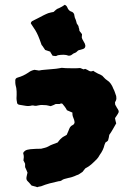

<svg xmlns="http://www.w3.org/2000/svg" viewBox="-20 -709 560 803"><path d="M337 -518Q337 -507 327 -504Q321 -502 317 -501L309 -499Q305 -497 302 -493.5Q299 -490 294 -488Q287 -486 281.5 -481Q276 -476 267 -476Q257 -480 245.5 -480Q234 -480 222 -478Q215 -474 212 -474.5Q209 -475 200 -476Q198 -480 195 -484Q192 -488 190 -493L169 -500Q165 -505 161.5 -511Q158 -517 154 -521Q145 -547 139.5 -559.5Q134 -572 128 -582Q122 -592 109 -611Q109 -617 115 -621Q127 -627 139 -633Q151 -639 162 -645Q167 -648 172.5 -650Q178 -652 182 -654Q188 -656 193.5 -657Q199 -658 204 -659Q209 -664 214.5 -668.5Q220 -673 227 -675Q234 -678 239.5 -681.5Q245 -685 251 -689Q259 -685 261.5 -678Q264 -671 269 -666Q273 -662 279.5 -660Q286 -658 290 -650Q290 -649 291 -644.5Q292 -640 293 -635Q295 -631 296.5 -627Q298 -623 299 -619Q300 -617 300 -615Q300 -613 301 -611Q303 -607 306 -603.5Q309 -600 309 -595Q312 -588 312 -581Q314 -577 317 -574Q320 -571 323 -566Q323 -562 322.5 -559Q322 -556 322 -552Q323 -551 323 -549.5Q323 -548 324 -546L335 -526Q336 -524 336 -522Q336 -520 337 -518ZM476 -246Q477 -242 476 -239Q475 -236 473 -233Q470 -229 467.5 -224.5Q465 -220 461 -215Q462 -210 463 -204.5Q464 -199 466 -193Q459 -181 452 -168.5Q445 -156 437 -145Q436 -139 435 -133.5Q434 -128 432 -122Q430 -119 427 -117Q424 -115 421 -113Q420 -109 417 -103Q412 -81 397 -61Q392 -51 384.5 -43Q377 -35 369 -28Q362 -21 353.5 -15Q345 -9 337 -5Q333 -1 330.5 3Q328 7 325 10Q318 14 313 18Q308 22 300 24Q292 28 282.5 31Q273 34 263 36Q256 38 249.5 39.5Q243 41 237 46Q233 49 225 49Q206 53 187.5 58Q169 63 152 70Q148 71 144 71.5Q140 72 136 74Q129 71 123 70Q121 69 117.5 68.5Q114 68 112 67Q108 62 103.5 57Q99 52 94 47Q89 41 91 31Q92 26 93 21.5Q94 17 95 13Q93 8 90.5 2Q88 -4 85 -10V-24Q84 -27 82 -30.5Q80 -34 78 -38Q79 -45 79.5 -51Q80 -57 78 -64Q75 -70 82 -76Q87 -81 93.5 -82.5Q100 -84 107 -85Q118 -86 129.5 -86.5Q141 -87 152 -87Q160 -89 168 -91Q176 -93 183 -97Q191 -102 201 -105.5Q211 -109 221 -113Q224 -117 228 -122Q232 -127 237 -131Q242 -136 247.5 -138.5Q253 -141 259 -145Q261 -149 262.5 -153Q264 -157 266 -161Q268 -166 269.5 -170Q271 -174 273 -177Q277 -183 284 -186Q291 -189 292 -198Q291 -207 286.5 -217Q282 -227 283 -238Q277 -240 271.5 -243Q266 -246 260 -248Q256 -256 251 -262.5Q246 -269 241 -275Q237 -277 234 -276Q231 -275 229 -274H213Q209 -272 203.5 -269.5Q198 -267 192 -265Q188 -266 183.5 -267Q179 -268 174 -269Q170 -269 164.5 -269.5Q159 -270 154 -270Q149 -270 139 -268Q135 -267 131.5 -266.5Q128 -266 123 -267Q121 -268 118.5 -268Q116 -268 114 -268Q100 -264 87 -266.5Q74 -269 60 -271Q51 -273 51 -282Q50 -287 49.5 -290.5Q49 -294 49 -298Q50 -312 49.5 -326.5Q49 -341 45 -354Q44 -358 44 -362Q44 -366 44 -369Q42 -382 55 -385Q77 -391 98 -405Q100 -407 103 -408.5Q106 -410 109 -412Q113 -414 116.5 -415Q120 -416 124 -417Q129 -416 134 -415.5Q139 -415 143 -414Q148 -415 154 -416Q160 -417 164 -417Q181 -419 198 -420Q215 -421 231 -424Q237 -426 242.5 -425Q248 -424 254 -424Q268 -424 281.5 -423.5Q295 -423 308 -424Q314 -425 317 -424Q320 -423 329 -419Q331 -419 332 -419.5Q333 -420 336 -421Q344 -418 352 -413Q360 -408 370 -413Q375 -409 380 -406.5Q385 -404 390 -401Q395 -399 399.5 -397Q404 -395 408 -392Q413 -387 417 -382.5Q421 -378 427 -374Q437 -368 443.5 -358.5Q450 -349 454 -338Q458 -331 460.5 -323Q463 -315 466 -307Q468 -296 465 -289Q464 -287 463 -285Q462 -283 461 -281Q461 -277 461.5 -273Q462 -269 465 -266Q467 -261 470.5 -256Q474 -251 476 -246Z"/></svg>

Font: Darumadrop One
Style: Regular
Weight: 400
Version: Version 1.000